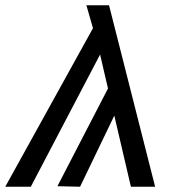

<svg xmlns="http://www.w3.org/2000/svg" viewBox="-52 -709 652 729"><path d="M445 0 382 -270 252 0 166 -2 358 -373 328 -502 65 0H-32L301 -602L276 -689H362L537 0Z"/></svg>

Font: FiraGO
Style: Italic
Weight: 400
Italic angle: -8°
Designer: bBox Type GmbH
Foundry: bBox Type GmbH
Version: Version 1.001